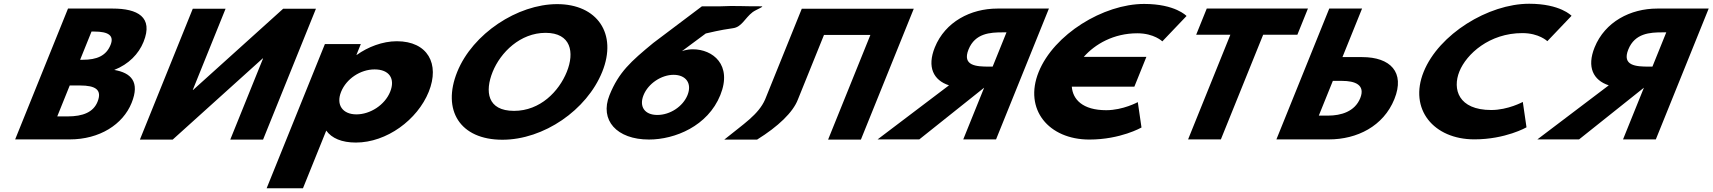

<svg xmlns="http://www.w3.org/2000/svg" viewBox="-20 -749 9178 1029"><path d="M344.5 -703.1 61.2 -1.9H353.9C513.7 -1.9 638.6 -81.8 685.3 -197.4C731 -310.4 682.3 -358.9 592.2 -374.2C670 -404.8 723.2 -460 749.3 -524.6C803.2 -658.1 716.7 -703.1 583.9 -703.1ZM409.4 -428.6 470.5 -579.9H484.5C561.2 -579.9 592.8 -558.6 572.6 -508.5C548.9 -449.8 499.1 -428.6 423.4 -428.6ZM286.8 -125.1 353.7 -290.9H408.9C492.1 -290.9 528.7 -267.9 502.6 -203.3C480.2 -148.1 425.2 -125.1 341.9 -125.1Z M1390 -436.1H1388.1L905.6 -0.9H729.8L1013.1 -702.1H1188.9L1013.1 -266.9H1014.9L1497.5 -702.1H1673.2L1389.9 -0.9H1214.1Z M2277.8 -257C2338.4 -407 2271.8 -528 2106.8 -528C2029.8 -528 1951.3 -497 1892.5 -455H1890.3L1913.8 -513H1721.3L1409 260H1603.7L1728.5 -49C1758.1 -8 1811.5 15 1887.4 15C2052.4 15 2217.2 -107 2277.8 -257ZM2071 -257C2042.3 -186 1963.8 -136 1890.1 -136C1817.5 -136 1779.4 -186 1808.1 -257C1836.4 -327 1911.6 -377 1987.5 -377C2066.7 -377 2099.3 -327 2071 -257Z M2430.5 -363.9C2347.8 -159.1 2444.4 -0.1 2672.5 -0.1C2894.1 -0.1 3124.8 -159.1 3207.5 -363.9C3290.3 -568.8 3180.3 -726.9 2966.1 -726.9C2753.9 -726.9 2513.3 -568.8 2430.5 -363.9ZM2620.3 -363.9C2662.6 -468.5 2768.4 -573 2904 -573C3040.5 -573 3060 -468.5 3017.7 -363.9C2975.5 -259.4 2875.3 -154.8 2735 -154.8C2591 -154.8 2578.1 -259.4 2620.3 -363.9Z M4013.4 -683.7C4031.1 -697.3 4080.6 -715.3 4060.7 -715.2C3975.3 -714.3 3920.3 -719.4 3841 -715.2H3741.9L3481.2 -518.8C3360.6 -419.4 3296.4 -362.4 3246.6 -239.2C3192.4 -104.9 3285.1 -1.2 3458.1 -1.2C3597.4 -1.2 3773.4 -73.4 3840.4 -239.2C3906.3 -402.4 3799.4 -484.8 3693.7 -484.8C3658.2 -484.8 3634.4 -474.6 3634.4 -474.6L3762.5 -569.6C3787 -574.7 3833.2 -587.4 3908.6 -597.9C3955.9 -604.4 3971.4 -651.4 4013.4 -683.7ZM3429 -239.2C3454.4 -302.1 3525.3 -348 3589.8 -348C3656.2 -348 3690 -302.1 3664.6 -239.2C3639.8 -178 3571.2 -132.9 3502.9 -132.9C3434.6 -132.9 3404.2 -178 3429 -239.2Z M4256.3 -215.9 4396.1 -561.9H4644.8L4418.1 -0.9H4593.9L4877.2 -702.1H4701.4H4452.7H4277L4080.5 -215.9C4044.7 -134.3 3965 -85 3861.8 -0.9H4037.6C4149.9 -70.6 4230.4 -147.1 4256.3 -215.9Z M5601.5 -703.1 5318.2 -1.9H5142.4L5254.4 -279L4906.8 -1.9H4683.3L5066 -291.7C4982.5 -318.9 4947.5 -389.5 4990 -494.9C5045.7 -632.6 5182.6 -703.1 5325.7 -703.1ZM5300 -392 5374.2 -575.6H5353.7C5287.3 -575.6 5206.1 -571.4 5170.7 -483.8C5135.3 -396.3 5213.1 -392 5279.5 -392Z M5908.9 -158.4C5781.5 -158.4 5729.2 -216.7 5724.2 -284.6H6059.5L6124 -444.4H5788.6C5848.3 -512.1 5947.8 -570.6 6075.4 -570.6C6165.2 -570.6 6209.4 -527.3 6209.4 -527.3L6339.1 -663.3C6339.1 -663.3 6279.2 -727.9 6111.9 -727.9C5893.1 -727.9 5628 -564.7 5546.6 -363.2C5465.5 -162.6 5600.4 -1.1 5818.2 -1.1C5985.6 -1.1 6097.7 -65.7 6097.7 -65.7L6077.9 -201.7C6077.9 -201.7 5998.6 -158.4 5908.9 -158.4Z M6390.8 -562.9H6574L6347.4 -1.9H6523.1L6749.8 -562.9H6933.1L6989.7 -703.1H6447.4Z M6820.7 -1.9 7104 -703.1H7279.8L7174.7 -443H7280.4C7430.9 -443 7511.4 -362.3 7453 -217.8C7394.3 -72.4 7252.7 -1.9 7102.1 -1.9ZM7123.2 -315.5 7048 -129.4H7097.6C7166.7 -129.4 7240.8 -150.6 7270 -222.9C7298.8 -294.3 7242 -315.5 7172.8 -315.5Z M7972.3 -159.4C7795.6 -159.4 7763.3 -271.6 7801.4 -365.9C7839.2 -459.4 7962.1 -571.6 8138.8 -571.6C8228.6 -571.6 8272.8 -528.3 8272.8 -528.3L8402.5 -664.3C8402.5 -664.3 8342.6 -728.9 8175.3 -728.9C7956.5 -728.9 7691.4 -565.7 7610 -364.2C7528.9 -163.6 7663.8 -2.1 7881.6 -2.1C8049 -2.1 8161.1 -66.7 8161.1 -66.7L8141.3 -202.7C8141.3 -202.7 8062 -159.4 7972.3 -159.4Z M9137.5 -703.1 8854.2 -1.9H8678.4L8790.4 -279L8442.8 -1.9H8219.3L8602 -291.7C8518.5 -318.9 8483.5 -389.5 8526 -494.9C8581.7 -632.6 8718.6 -703.1 8861.7 -703.1ZM8836 -392 8910.2 -575.6H8889.7C8823.3 -575.6 8742.1 -571.4 8706.7 -483.8C8671.3 -396.3 8749.1 -392 8815.5 -392Z"/></svg>

Font: Hussar
Style: BdWideOblFour
Weight: 700
Foundry: Cannot Into Space Fonts
Version: Version 2.00